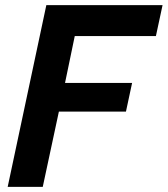

<svg xmlns="http://www.w3.org/2000/svg" viewBox="-20 -730 655 750"><path d="M161 -710H615L589 -589H272L234 -406H496L472 -294H210L147 0H10Z"/></svg>

Font: Raleway-v4020
Style: Bold Italic
Weight: 700
Italic angle: -12°
Designer: Matt McInerney, Pablo Impallari, Rodrigo Fuenzalida
Foundry: Matt McInerney, Pablo Impallari, Rodrigo Fuenzalida
Version: Version 4.020;PS 004.020;hotconv 1.0.88;makeotf.lib2.5.64775